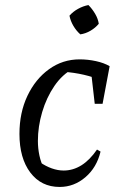

<svg xmlns="http://www.w3.org/2000/svg" viewBox="-20 -731 478 760"><path d="M216 9Q143 9 100 -48Q57 -105 57 -201Q57 -285 88.5 -351.5Q120 -418 174 -457Q228 -496 295 -496Q328 -496 360 -489Q392 -482 414 -469L386 -411Q316 -441 230 -447L271 -460Q227 -437 195.5 -391Q164 -345 147 -287.5Q130 -230 130 -173Q130 -144 136 -115.5Q142 -87 155 -63L138 -89Q161 -73 185 -64.5Q209 -56 232 -56Q269 -56 302 -76.5Q335 -97 364 -139L378 -131Q363 -68 318 -29.5Q273 9 216 9ZM355 -320 338 -469H414L386 -320ZM330 -711Q345 -696 356.5 -676.5Q368 -657 371 -637Q358 -621 338.5 -609.5Q319 -598 298 -595Q282 -609 270.5 -628.5Q259 -648 255 -669Q269 -685 289 -696Q309 -707 330 -711Z"/></svg>

Font: Piazzolla Thin
Style: Italic
Weight: 400
Italic angle: -11.3°
Version: Version 2.005